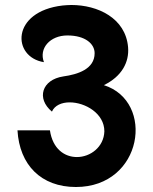

<svg xmlns="http://www.w3.org/2000/svg" viewBox="-20 -735 614 769"><path d="M156 -486C135 -541 180 -593 250 -593C322 -593 359 -559 359 -522C359 -458 291 -437 234 -429C147 -416 125 -340 188 -288C199 -313 227 -325 259 -325C321 -325 398 -281 398 -209C396 -146 342 -106 288 -106C239 -106 191 -138 180 -213H50C58 -74 145 14 284 14C553 14 602 -329 396 -394C468 -429 498 -486 493 -546C483 -663 371 -715 266 -715C254 -715 243 -714 231 -713C23 -689 28 -506 156 -486Z"/></svg>

Font: Mesarto
Style: Regular
Weight: 700
Designer: Mohamed Gaber
Foundry: Kief Type Foundry
Version: Version 2.020